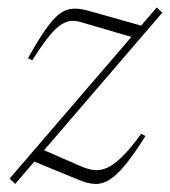

<svg xmlns="http://www.w3.org/2000/svg" viewBox="-20 -470 444 501"><path d="M5 -4 389 -450.5 403.5 -437 19.5 10ZM64 -312.5 53 -318Q79 -364.5 98.2 -392.2Q117.5 -420 134.2 -433Q151 -446 169.2 -447.2Q187.5 -448.5 210.5 -442L359.5 -400L328.5 -372L195.5 -411Q180.5 -416 167.2 -415.5Q154 -415 139.5 -405.8Q125 -396.5 107 -374.2Q89 -352 64 -312.5ZM186 -0.5 52 -55.5 82.5 -83.5 192.5 -35.5Q210 -28 226.2 -26.2Q242.5 -24.5 260.2 -32.5Q278 -40.5 299.5 -61.8Q321 -83 348.5 -121L359.5 -115Q330.5 -69 308.2 -41.5Q286 -14 267 -1.8Q248 10.5 228.8 10Q209.5 9.5 186 -0.5Z"/></svg>

Font: Newsreader 16pt 16pt ExtraLight
Style: Italic
Weight: 250
Italic angle: -17°
Version: Version 1.003